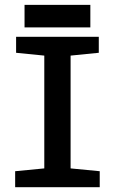

<svg xmlns="http://www.w3.org/2000/svg" viewBox="-20 -778 478 798"><path d="M43 -66.4 164.1 -78.1V-546.9L46.9 -558.6V-625H390.6V-558.6L273.4 -546.9V-78.1L394.5 -66.4V0H43ZM82 -664.1V-757.8H355.5V-664.1Z"/></svg>

Font: Sudo Variable
Style: Regular
Weight: 400
Monospace: yes
Designer: Jens Kutilek
Foundry: Jens Kutilek
Version: Version 0.040